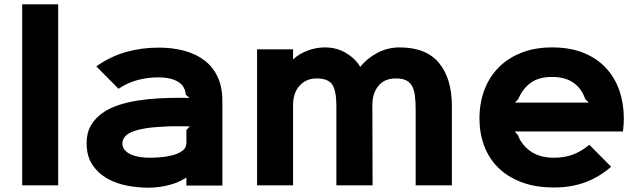

<svg xmlns="http://www.w3.org/2000/svg" viewBox="-20 -860 2965 891"><path d="M250 0H83V-840H250Z M1012 -391V1H845V-35H843Q808 -12 761.5 -0.5Q715 11 667 11Q620 11 570 1.5Q520 -8 478 -31.5Q436 -55 409 -95Q382 -135 382 -196Q382 -244 402 -278Q422 -312 455.5 -335.5Q489 -359 532.5 -373Q576 -387 623 -394Q670 -401 716.5 -403.5Q763 -406 803 -406Q805 -406 813 -406Q821 -406 830.5 -406Q840 -406 848.5 -405.5Q857 -405 859 -405L842 -421Q839 -461 805.5 -481Q772 -501 715 -501Q667 -501 620 -489Q573 -477 530 -448L427 -552Q492 -598 564 -618.5Q636 -639 717 -639Q781 -639 835 -624.5Q889 -610 928.5 -580Q968 -550 990 -503Q1012 -456 1012 -391ZM861 -273Q859 -273 853 -273.5Q847 -274 841 -274Q835 -274 829.5 -274Q824 -274 823 -274Q803 -274 782.5 -274Q762 -274 736 -272Q711 -271 685.5 -268.5Q660 -266 637 -261Q589 -251 568.5 -234.5Q548 -218 548 -194Q548 -177 558.5 -164.5Q569 -152 586 -144Q603 -136 626 -132Q649 -128 673 -128Q692 -128 721.5 -130Q751 -132 778.5 -139Q806 -146 825.5 -159.5Q845 -173 845 -197V-257Z M2077 -368V0H1909V-347Q1909 -387 1905.5 -415.5Q1902 -444 1891.5 -462Q1881 -480 1863 -488Q1845 -496 1817 -496Q1764 -496 1736 -461.5Q1708 -427 1708 -373L1709 0H1541V-369Q1541 -437 1522.5 -466.5Q1504 -496 1449 -496Q1401 -496 1370.5 -462.5Q1340 -429 1340 -372V0H1173V-631H1340V-586H1342Q1369 -611 1408.5 -625.5Q1448 -640 1487 -640Q1542 -640 1585 -614.5Q1628 -589 1651 -551H1653Q1683 -589 1731 -614.5Q1779 -640 1834 -640Q1958 -640 2017.5 -567.5Q2077 -495 2077 -368Z M2875 -310Q2875 -298 2874 -281.5Q2873 -265 2871 -250H2368L2383 -234Q2401 -186 2443.5 -157Q2486 -128 2551 -128Q2599 -128 2638 -142.5Q2677 -157 2715 -188L2816 -86Q2759 -37 2694.5 -13.5Q2630 10 2551 10Q2464 10 2399 -15Q2334 -40 2291 -83Q2248 -126 2226.5 -184.5Q2205 -243 2205 -310Q2205 -381 2227.5 -441.5Q2250 -502 2293 -546Q2336 -590 2399 -615Q2462 -640 2542 -640Q2626 -640 2688.5 -614.5Q2751 -589 2792.5 -544Q2834 -499 2854.5 -439Q2875 -379 2875 -310ZM2712 -384 2696 -400Q2679 -450 2640.5 -476.5Q2602 -503 2542 -503Q2480 -503 2442.5 -475.5Q2405 -448 2385 -400L2370 -384Z"/></svg>

Font: TypoPRO Sinkin Sans
Style: 700 Bold
Weight: 700
Designer: Keith Bates
Foundry: K-Type
Version: Sinkin Sans (version 1.0)  by Keith Bates   •   © 2014   www